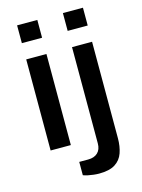

<svg xmlns="http://www.w3.org/2000/svg" viewBox="-134 -801 796 1073"><g transform="rotate(-15 263.5 -264.5)"><path d="M74 -621V-724H191V-621ZM74 0V-527H191V0ZM339 -621V-724H455V-621ZM303 195Q288 195 271.5 193Q255 191 240 188Q225 185 212 180V103H264Q299 103 319 84Q339 65 339 30V-527H455V31Q455 78 442 115.5Q429 153 396 174Q363 195 303 195Z"/></g></svg>

Font: Archivo Expanded Medium
Style: Regular
Weight: 500
Width: 7
Designer: Hector Gatti
Foundry: Omnibus-Type
Version: Version 2.001